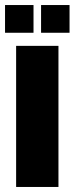

<svg xmlns="http://www.w3.org/2000/svg" viewBox="-30 -742 296 762"><path d="M34 0V-560H202V0ZM-10 -612V-722H103V-612ZM133 -612V-722H246V-612Z"/></svg>

Font: Tektur Condensed
Style: Bold
Weight: 700
Width: 3
Designer: Adam Jagosz
Foundry: Adam Jagosz
Version: Version 1.005;gftools[0.9.30]